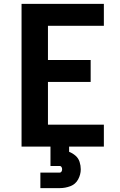

<svg xmlns="http://www.w3.org/2000/svg" viewBox="-20 -755 616 989"><path d="M91 0H515V-113H227V-333H447V-446H227V-622H515V-735H91ZM188 214H288Q316 214 342.5 204Q369 194 382.5 169Q396 144 396 117Q396 98 390 79Q384 60 369 47Q354 34 336 27V0H240V100H288Q294 100 297 105.5Q300 111 300 117Q300 123 297 128.5Q294 134 288 134H188Z"/></svg>

Font: Iosevka Sparkle Extrabold
Style: Regular
Weight: 800
Designer: Belleve Invis
Foundry: Belleve Invis
Version: Version 4.5.0; ttfautohint (v1.8.3)